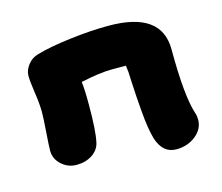

<svg xmlns="http://www.w3.org/2000/svg" viewBox="-79 -608 822 712"><g transform="rotate(-15 332.0 -252.0)"><path d="M516.1 2Q464.4 2 444.8 -59.1Q439 -78.6 434.6 -106.7Q430.2 -134.8 427.5 -168.2Q424.8 -201.7 423.1 -226.1Q421.4 -250.5 419.9 -283.2Q418.5 -315.9 418 -321.8Q417.5 -325.7 416.5 -334Q415.5 -342.3 415 -346.2H360.8Q314.5 -346.2 241.2 -330.1Q245.1 -302.2 245.1 -241.2Q245.1 -141.6 235.8 -100.1Q230.5 -72.8 205.1 -55.4Q179.7 -38.1 144 -38.1Q110.8 -38.1 86.4 -60.5Q62 -83 62 -113.8Q62 -131.8 65.9 -184.8Q69.8 -237.8 69.8 -261.2Q69.8 -291.5 63 -336.7Q56.2 -381.8 56.2 -403.8Q56.2 -424.3 71.8 -444.6Q87.4 -464.8 110.8 -471.2Q159.7 -485.8 240.2 -495.8Q320.8 -505.9 391.1 -505.9Q594.2 -505.9 594.2 -360.8Q594.2 -181.6 618.2 -108.9Q622.1 -98.6 622.1 -84Q622.1 -47.9 590.8 -22.9Q559.6 2 516.1 2Z"/></g></svg>

Font: Shantell Sans Irregular Bouncy
Style: Regular
Weight: 800
Designer: Stephen Nixon, Anya Danilova, Shantell Martin
Foundry: Arrow Type
Version: Version 1.006;[9816181b4]